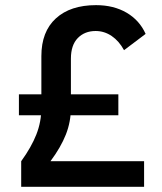

<svg xmlns="http://www.w3.org/2000/svg" viewBox="-20 -723 626 743"><path d="M62 0V-99.1Q101.6 -153.8 120.8 -202.9Q140.1 -252 140.1 -306.2V-505.9Q140.1 -600.6 196.3 -651.9Q252.4 -703.1 351.6 -703.1Q419.9 -703.1 470 -673.8Q520 -644.5 543.5 -591.8L460 -528.8Q440.9 -564 412.4 -583.5Q383.8 -603 350.1 -603Q307.6 -603 281 -575.7Q254.4 -548.3 254.4 -496.1V-306.2Q254.4 -252 234.9 -202.4Q215.3 -152.8 175.3 -99.1L180.2 0ZM93.8 0V-99.1H537.6V0ZM53.2 -276.9V-357.9H438V-276.9Z"/></svg>

Font: Cascadia Code Medium
Style: Regular
Weight: 500
Monospace: yes
Designer: Aaron Bell
Foundry: Saja Typeworks
Version: Version 2407.024